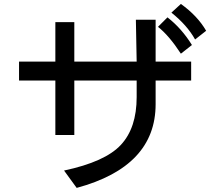

<svg xmlns="http://www.w3.org/2000/svg" viewBox="-20 -875 1040 950"><path d="M1000 -722.7 945.3 -679.7Q906.2 -750 828.1 -812.5L875 -855.5Q957 -796.9 1000 -722.7ZM929.7 -652.3 875 -609.4Q816.4 -699.2 761.7 -742.2L808.6 -789.1Q878.9 -734.4 929.7 -652.3ZM925.8 -476.6H750V-359.4Q750 -50.8 359.4 54.7L296.9 -31.2Q500 -74.2 578.1 -158.2Q656.2 -242.2 656.2 -394.5V-476.6H347.7V-207H253.9V-476.6H74.2V-570.3H253.9V-765.6H347.7V-570.3H656.2L652.3 -777.3H750V-570.3H925.8Z"/></svg>

Font: Droid Sans Fallback
Style: Regular
Weight: 400
Designer: Steve Matteson
Foundry: Ascender Corporation
Version: 3.00 (Khmer version)